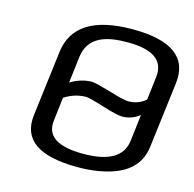

<svg xmlns="http://www.w3.org/2000/svg" viewBox="-100 -760 878 871"><g transform="rotate(15 339.5 -324.5)"><path d="M671 -474C686 -597 602 -659 419 -659C238 -659 139 -597 124 -473L86 -166C72 -49 155 10 337 10C370 10 401 8 431 3C529 -13 620 -54 633 -166ZM412 -596C532 -596 587 -556 577 -476L564 -368C541 -348 514 -338 483 -338C469 -338 438 -345 390 -360C342 -374 313 -381 304 -381C268 -381 235 -371 202 -351L217 -476C230 -574 314 -596 412 -596ZM540 -167C530 -92 466 -55 347 -55C226 -55 170 -92 180 -167L193 -277C226 -298 259 -308 295 -308C303 -308 332 -301 380 -286C427 -271 459 -264 473 -264C504 -264 531 -274 555 -293Z"/></g></svg>

Font: Gamestation Text
Style: Italic
Weight: 400
Designer: Jonas Hecksher
Foundry: Jonas Hecksher, Playtypeª, e-types AS
Version: Version 1.003